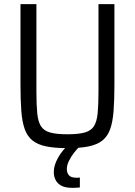

<svg xmlns="http://www.w3.org/2000/svg" viewBox="-20 -708 652 928"><path d="M306 8Q244 8 203 -0.5Q162 -9 137 -29Q112 -49 99.5 -84Q87 -119 83 -172Q79 -225 79 -299V-688H156V-266Q156 -201 160 -160.5Q164 -120 178 -98Q192 -76 222.5 -67.5Q253 -59 306 -59Q359 -59 389.5 -67.5Q420 -76 434 -98Q448 -120 452 -160.5Q456 -201 456 -266V-688H533V-299Q533 -225 529 -172Q525 -119 512.5 -84Q500 -49 475 -29Q450 -9 409 -0.5Q368 8 306 8ZM330 200Q296 200 276.5 189.5Q257 179 248.5 161.5Q240 144 240 124Q240 91 260.5 54.5Q281 18 313 -10L365 0Q353 11 338.5 29.5Q324 48 313.5 69Q303 90 303 109Q303 127 313 139Q323 151 350 151Q352 151 356.5 151Q361 151 366 150V198Q355 199 347.5 199.5Q340 200 330 200Z"/></svg>

Font: Saira SemiCondensed
Style: Regular
Weight: 400
Width: 4
Designer: Hector Gatti with collaboration of the Omnibus-Type team
Foundry: Omnibus-Type
Version: Version 1.101